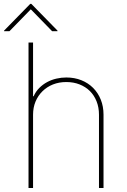

<svg xmlns="http://www.w3.org/2000/svg" viewBox="-46 -940 634 960"><path d="M119.3 -727.3V-458.8H122.2Q132.8 -482.6 150.4 -500.2Q168 -517.8 189.6 -529.5Q211.3 -541.2 236 -546.9Q260.7 -552.6 285.5 -552.6Q326.7 -552.6 360.8 -538.9Q394.9 -525.2 419.6 -500.5Q444.2 -475.9 457.9 -441.8Q471.6 -407.7 471.6 -366.5V0H448.9V-366.5Q448.9 -402.7 437 -432.9Q425.1 -463.1 403.6 -484.6Q382.1 -506 351.9 -517.9Q321.7 -529.8 285.5 -529.8Q249.3 -529.8 218.9 -517.8Q188.6 -505.7 166.4 -483.8Q144.2 -462 131.7 -432.2Q119.3 -402.3 119.3 -366.5V0H96.6V-727.3ZM-25.6 -784.1V-786.9L105.1 -920.5H110.8L241.5 -786.9V-784.1H214.5L108 -893.5L1.4 -784.1Z"/></svg>

Font: Inter P Thin
Style: Regular
Weight: 100
Designer: Rasmus Andersson
Foundry: rsms
Version: Version 3.018;git-588b23468